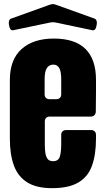

<svg xmlns="http://www.w3.org/2000/svg" viewBox="-20 -933 528 960"><path d="M24.9 -809.1Q22.5 -819.8 25.4 -828.6Q28.3 -837.4 35.2 -839.8L224.1 -907.7Q229 -909.7 234.4 -911.1Q239.7 -912.6 244.1 -912.6Q249 -912.6 254.4 -910.9Q259.8 -909.2 264.2 -907.7L453.1 -839.8Q460 -837.4 462.9 -828.6Q465.8 -819.8 463.4 -809.1L461.4 -799.8Q459 -789.1 454.1 -784.7Q449.2 -780.3 442.9 -781.7L258.8 -820.3Q252.9 -821.8 244.6 -821.8Q236.8 -821.8 230 -820.3L45.4 -781.7Q39.1 -780.3 34.2 -784.7Q29.3 -789.1 26.9 -799.8ZM459 -374.5Q458.5 -363.3 451.7 -356.7Q444.8 -350.1 433.6 -350.1H228.5Q217.3 -350.1 210.7 -343.5Q204.1 -336.9 204.1 -325.7V-208.5Q204.1 -189 206.5 -170.2Q209 -151.4 217.5 -139.2Q226.1 -127 245.1 -127Q272.5 -127 279.3 -150.6Q286.1 -174.3 286.1 -212.4V-258.3Q286.1 -269.5 292.7 -276.1Q299.3 -282.7 310.5 -282.7H435.5Q446.8 -282.7 453.4 -276.1Q460 -269.5 460 -258.3V-241.2Q460 -159.2 439.7 -103.8Q419.4 -48.3 371.3 -20.3Q323.2 7.8 240.2 7.8Q162.1 7.8 115.7 -21.5Q69.3 -50.8 49.3 -106Q29.3 -161.1 29.3 -238.8V-533.2Q29.3 -635.3 87.9 -687.7Q146.5 -740.2 249 -740.2Q460 -740.2 460 -533.2V-480ZM203.1 -461.4Q203.1 -450.2 209.7 -443.6Q216.3 -437 227.5 -437H261.7Q272.9 -437 279.5 -443.6Q286.1 -450.2 286.1 -461.4V-535.6Q286.1 -575.2 276.4 -592.5Q266.6 -609.9 247.1 -609.9Q226.1 -609.9 214.6 -593.3Q203.1 -576.7 203.1 -535.6Z"/></svg>

Font: Fz Anton Round
Style: Regular
Weight: 400
Designer: Vernon Adams
Foundry: Vernon Adams
Version: Version 2.0 Mod + VH boi FontZin